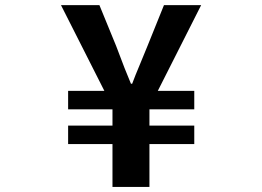

<svg xmlns="http://www.w3.org/2000/svg" viewBox="-20 -741 1040 761"><path d="M425.8 0V-169.9H250V-243.2H425.8V-307.6H250V-380.9H393.6L221.7 -720.7H374L440.4 -558.6Q477.5 -459 499 -409.2H503.9Q514.6 -438.5 536.6 -490.7Q558.6 -543 564.5 -558.6L629.9 -720.7H777.3L605.5 -380.9H750V-307.6H572.3V-243.2H750V-169.9H572.3V0Z"/></svg>

Font: GenEi Gothic M Regular
Style: Bold
Weight: 700
Designer: o_tamon (Modified); [Source Han Sans]
Ryoko NISHIZUKA  (kana & ideographs); Paul D. Hunt (Latin, Greek & Cyrillic); Wenl
Version: Version 1.1a;Original Version 1.004